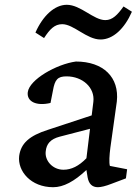

<svg xmlns="http://www.w3.org/2000/svg" viewBox="-20 -773 584 802"><path d="M202 9C245 9 290 -15 341 -63L346 -32C351 -5 365 9 389 9C402 9 422 4 445 -5L506 -28L511 -66L439 -80C435 -94 437 -125 441 -156L468 -349C479 -450 412 -516 297 -516C216 -505 103 -441 96 -388C91 -348 133 -329 191 -343L201 -394C209 -441 221 -454 258 -454C325 -454 377 -407 370 -348L363 -291L181 -231C102 -206 67 -174 60 -121C53 -58 109 9 202 9ZM128 -637 164 -614C188 -651 208 -672 240 -672C288 -672 342 -608 400 -608C452 -608 500 -653 531 -724L496 -746C471 -711 450 -689 420 -689C371 -689 317 -753 259 -753C208 -753 159 -707 128 -637ZM171 -141C174 -172 191 -192 229 -202L356 -235L341 -112C309 -79 278 -64 245 -64C200 -64 166 -102 171 -141Z"/></svg>

Font: TPK Tissa Web Medium
Style: Italic
Weight: 500
Italic angle: -7°
Designer: Jacques Le Bailly, Suppakit Chalermlarp | Katatrad Co.,Ltd.
Foundry: Jacques Le Bailly, Cadson Demak Co.,Ltd.
Version: Version 5.000;Glyphs 3.1.2 (3151)